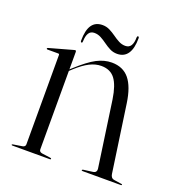

<svg xmlns="http://www.w3.org/2000/svg" viewBox="-109 -663 700 754"><g transform="rotate(20 241.0 -286.0)"><path d="M132.5 -431.5V-23.5Q132.5 -18.5 135.5 -15.2Q138.5 -12 144.5 -11L180.5 -6Q185 -5.5 185 -2.5Q185 0 181.5 0H23.5Q22.5 0 21.5 -0.8Q20.5 -1.5 20.5 -2.5Q20.5 -3.5 21.5 -4Q22.5 -4.5 24.5 -5L62.5 -11Q68.5 -12 71.5 -15.2Q74.5 -18.5 74.5 -23V-396.5Q74.5 -399 73.5 -400.2Q72.5 -401.5 69.5 -401.5H24Q23 -401.5 22 -402.5Q21 -403.5 21 -404.5Q21 -406 22 -406.5Q23 -407 24.5 -408L121.5 -435Q125 -436 126.2 -436.2Q127.5 -436.5 128.5 -436.5Q130.5 -436.5 131.5 -435Q132.5 -433.5 132.5 -431.5ZM128 -347 124.5 -350.5 140.5 -365Q187 -407.5 218.2 -423.8Q249.5 -440 280.5 -440Q327.5 -440 353.8 -408Q380 -376 389.5 -310.5L430 -29Q431 -21 435.2 -15.8Q439.5 -10.5 448.5 -9.5L478 -5Q480 -5 480.8 -4.2Q481.5 -3.5 481.5 -2.5Q481.5 -1.5 480.8 -0.8Q480 0 478 0H318Q313.5 0 313.5 -2.5Q313.5 -5 318.5 -6L356 -11Q365.5 -12 369 -17.2Q372.5 -22.5 371.5 -29L332 -305Q323.5 -361.5 303.8 -387.5Q284 -413.5 246.5 -413.5Q222 -413.5 197.5 -401Q173 -388.5 143.5 -361.5ZM287 -479Q270.5 -479 256.8 -486Q243 -493 230 -502.5Q217 -512 204 -519Q191 -526 176 -526Q160.5 -526 153 -514Q145.5 -502 145 -480Q145 -473 141.5 -473Q137 -473 137 -480Q137 -523.5 151.8 -544.8Q166.5 -566 196 -566Q212 -566 226 -559Q240 -552 252.8 -542.8Q265.5 -533.5 278.8 -526.5Q292 -519.5 306.5 -519.5Q322.5 -519.5 330 -531.5Q337.5 -543.5 337.5 -565.5Q338 -572 341.5 -572Q346 -572 346 -565.5Q346 -522.5 331 -500.8Q316 -479 287 -479Z"/></g></svg>

Font: Fraunces 120pt Light
Style: Regular
Weight: 300
Version: Version 1.000;[b76b70a41]